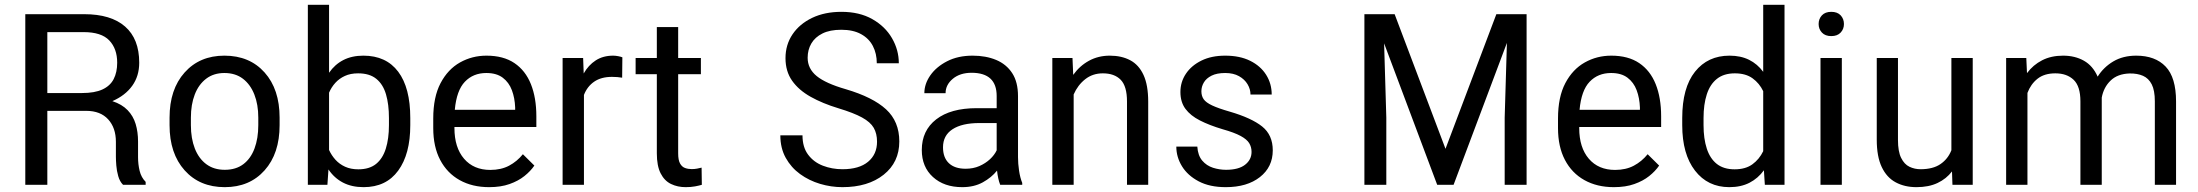

<svg xmlns="http://www.w3.org/2000/svg" viewBox="-20 -770 9157 800"><path d="M555.2 -115.2Q555.2 -85.4 561.8 -58.1Q568.4 -30.8 586.9 -12.2V0H492.7Q479 -13.7 472.7 -35.9Q466.3 -58.1 464.6 -80.6Q462.9 -103 462.9 -116.2V-179.2Q462.9 -237.3 430.7 -272.7Q398.4 -308.1 339.4 -308.1H177.2V0H85.4V-710.9H330.6Q442.4 -710.9 501.2 -659.4Q560.1 -607.9 560.1 -508.8Q560.1 -453.1 531 -412.6Q502 -372.1 448.2 -348.6Q488.3 -335.4 511.7 -311Q535.2 -286.6 545.2 -253.4Q555.2 -220.2 555.2 -180.2ZM321.3 -382.3Q374.5 -382.3 406.7 -397.2Q439 -412.1 453.6 -440.4Q468.3 -468.8 468.3 -508.8Q468.3 -566.9 435.3 -601.6Q402.3 -636.2 328.6 -636.2H177.2V-382.3Z M686.5 -279.8Q686.5 -397.9 749.3 -468Q812 -538.1 915 -538.1Q1020 -538.1 1082.5 -468Q1145 -397.9 1145 -279.8V-248.5Q1145 -130.4 1082.5 -60.3Q1020 9.8 916.5 9.8Q812 9.8 749.3 -60.3Q686.5 -130.4 686.5 -248.5ZM775.4 -248.5Q775.4 -193.4 791.7 -151.4Q808.1 -109.4 839.6 -85.9Q871.1 -62.5 916.5 -62.5Q962.9 -62.5 993.9 -85.9Q1024.9 -109.4 1040.5 -151.4Q1056.2 -193.4 1056.2 -248.5V-279.8Q1056.2 -334.5 1039.8 -376.2Q1023.4 -418 992.2 -441.9Q960.9 -465.8 915 -465.8Q870.1 -465.8 838.9 -441.9Q807.6 -418 791.5 -376.2Q775.4 -334.5 775.4 -279.8Z M1494.1 -538.1Q1588.9 -538.1 1639.2 -471.2Q1689.5 -404.3 1689.5 -278.3V-248.5Q1689.5 -127.9 1639.2 -59.1Q1588.9 9.8 1495.1 9.8Q1445.3 9.8 1408.9 -9.3Q1372.6 -28.3 1348.6 -64L1344.2 0H1262.7V-750H1351.1V-466.8Q1375 -501.5 1410.6 -519.8Q1446.3 -538.1 1494.1 -538.1ZM1600.6 -248.5V-278.3Q1600.6 -335 1588.4 -376.7Q1576.2 -418.5 1548.1 -441.4Q1520 -464.4 1472.2 -464.4Q1440.4 -464.4 1417 -453.6Q1393.6 -442.9 1377.2 -424.8Q1360.8 -406.7 1351.1 -383.8V-145Q1361.3 -122.6 1377.9 -104.2Q1394.5 -85.9 1418.2 -75.2Q1441.9 -64.5 1473.1 -64.5Q1519 -64.5 1546.9 -86.9Q1574.7 -109.4 1587.6 -150.9Q1600.6 -192.4 1600.6 -248.5Z M2214.8 -240.7H1873.5V-236.3Q1873.5 -155.3 1913.6 -108.6Q1953.6 -62 2022.9 -62Q2067.9 -62 2101.1 -79.6Q2134.3 -97.2 2158.7 -127.4L2206.5 -80.1Q2190.4 -56.6 2165 -36.4Q2139.6 -16.1 2103.3 -3.2Q2066.9 9.8 2018.1 9.8Q1947.8 9.8 1895.3 -19.5Q1842.8 -48.8 1814 -103.8Q1785.2 -158.7 1785.2 -236.3V-276.4Q1785.2 -365.7 1815.7 -423.6Q1846.2 -481.4 1896.7 -509.8Q1947.3 -538.1 2006.8 -538.1Q2077.6 -538.1 2123.5 -507.1Q2169.4 -476.1 2192.1 -419.4Q2214.8 -362.8 2214.8 -285.6ZM2006.3 -465.8Q1951.7 -465.8 1917 -429.4Q1882.3 -393.1 1875 -312.5H2126.5V-322.3Q2125 -361.8 2112.8 -394.3Q2100.6 -426.8 2074.7 -446.3Q2048.8 -465.8 2006.3 -465.8Z M2534.7 -538.1Q2544.4 -538.1 2555.9 -535.9Q2567.4 -533.7 2573.2 -531.2L2572.3 -446.3Q2553.2 -449.7 2529.8 -449.7Q2484.9 -449.7 2455.8 -429.7Q2426.8 -409.7 2413.1 -374.5V0H2324.2V-528.3H2409.7L2412.1 -463.9Q2431.6 -498.5 2462.2 -518.3Q2492.7 -538.1 2534.7 -538.1Z M2903.3 -71.3 2904.3 0Q2893.1 3.4 2876 6.6Q2858.9 9.8 2836.9 9.8Q2803.2 9.8 2775.9 -3.4Q2748.5 -16.6 2732.7 -47.6Q2716.8 -78.6 2716.8 -131.3V-460.9H2628.4V-528.3H2716.8V-657.2H2805.7V-528.3H2900.4V-460.9H2805.7V-130.9Q2805.7 -103 2813.5 -88.9Q2821.3 -74.7 2834.2 -70.1Q2847.2 -65.4 2862.3 -65.4Q2873.5 -65.4 2884.5 -67.4Q2895.5 -69.3 2902.3 -71.3Q2902.8 -71.3 2903.3 -71.3Z M3473.6 -318.8Q3407.2 -338.9 3357.7 -366.7Q3308.1 -394.5 3280.5 -433.6Q3252.9 -472.7 3252.9 -527.8Q3252.9 -583.5 3282.2 -627Q3311.5 -670.4 3364 -695.6Q3416.5 -720.7 3485.8 -720.7Q3561 -720.7 3614.5 -690.4Q3668 -660.2 3696.5 -611.1Q3725.1 -562 3725.1 -506.3H3633.3Q3633.3 -546.9 3616.9 -578.4Q3600.6 -609.9 3567.6 -627.9Q3534.7 -646 3485.4 -646Q3438 -646 3407 -630.6Q3376 -615.2 3360.6 -588.9Q3345.2 -562.5 3345.2 -529.3Q3345.2 -483.9 3382.8 -453.1Q3420.4 -422.4 3503.9 -398.4Q3616.7 -365.2 3671.9 -314.5Q3727.1 -263.7 3727.1 -180.7Q3727.1 -93.8 3661.9 -42Q3596.7 9.8 3490.2 9.8Q3442.9 9.8 3397 -3.9Q3351.1 -17.6 3313.7 -44.7Q3276.4 -71.8 3253.9 -112.3Q3231.4 -152.8 3231.4 -206.1H3323.7Q3323.7 -156.7 3347.2 -125.5Q3370.6 -94.2 3408.7 -79.6Q3446.8 -64.9 3490.2 -64.9Q3559.6 -64.9 3596.9 -95.9Q3634.3 -127 3634.3 -179.7Q3634.3 -213.4 3620.6 -237.3Q3606.9 -261.2 3571.8 -280.5Q3536.6 -299.8 3473.6 -318.8Z M4221.7 -115.2Q4221.7 -88.4 4226.1 -58.8Q4230.5 -29.3 4239.3 -7.8V0H4147.5Q4138.2 -23.4 4134.3 -59.1Q4111.3 -30.3 4075 -10.3Q4038.6 9.8 3989.3 9.8Q3913.6 9.8 3867.2 -32.5Q3820.8 -74.7 3820.8 -145Q3820.8 -226.1 3880.9 -272.7Q3940.9 -319.3 4049.8 -319.3H4132.8V-370.1Q4132.8 -466.3 4028.8 -466.8Q3980 -466.8 3950 -441.7Q3919.9 -416.5 3919.9 -381.8H3831.5Q3831.5 -420.4 3856.4 -456.1Q3881.3 -491.7 3926.5 -514.9Q3971.7 -538.1 4032.7 -538.1Q4087.9 -538.1 4130.6 -520.3Q4173.3 -502.4 4197.5 -465.3Q4221.7 -428.2 4221.7 -369.1ZM4003.4 -66.9Q4035.2 -66.9 4060.8 -78.1Q4086.4 -89.4 4105 -106.7Q4123.5 -124 4132.8 -143.6V-257.3H4061Q3988.3 -257.3 3948.7 -231.4Q3909.2 -205.6 3909.2 -156.2Q3909.2 -113.3 3933.6 -90.1Q3958 -66.9 4003.4 -66.9Z M4604 -538.1Q4653.3 -538.1 4689.2 -519Q4725.1 -500 4744.6 -457.8Q4764.2 -415.5 4764.2 -346.2V0H4675.8V-347.2Q4675.8 -410.6 4649.7 -437.5Q4623.5 -464.4 4575.2 -464.4Q4532.7 -464.4 4501.7 -439.9Q4470.7 -415.5 4453.6 -376.5V0H4364.7V-528.3H4448.7L4451.7 -458Q4478.5 -495.6 4517.3 -516.8Q4556.2 -538.1 4604 -538.1Z M5074.7 -231.4Q5019 -248 4979.7 -268.1Q4940.4 -288.1 4919.4 -316.4Q4898.4 -344.7 4898.4 -386.7Q4898.4 -428.7 4921.4 -462.9Q4944.3 -497.1 4986.1 -517.6Q5027.8 -538.1 5085 -538.1Q5146 -538.1 5189.2 -516.6Q5232.4 -495.1 5255.6 -458.3Q5278.8 -421.4 5278.8 -376H5190.4Q5190.4 -398.4 5178.2 -418.9Q5166 -439.5 5142.6 -452.6Q5119.1 -465.8 5085 -465.8Q5050.3 -465.8 5028.3 -454.8Q5006.3 -443.8 4996.1 -426.5Q4985.8 -409.2 4985.8 -389.6Q4985.8 -370.1 4995.4 -356.4Q5004.9 -342.8 5030.8 -330.6Q5056.6 -318.4 5104.5 -304.7Q5194.8 -278.3 5239 -242.9Q5283.2 -207.5 5283.2 -143.6Q5283.2 -74.2 5229.7 -32.2Q5176.3 9.8 5087.4 9.8Q5020.5 9.8 4974.6 -14.4Q4928.7 -38.6 4905 -77.1Q4881.3 -115.7 4881.3 -159.2H4968.8Q4971.2 -122.1 4989.3 -100.8Q5007.3 -79.6 5034.2 -71Q5061 -62.5 5088.4 -62.5Q5140.6 -62.5 5167.7 -83.5Q5194.8 -104.5 5194.8 -137.2Q5194.8 -157.2 5185.1 -173.3Q5175.3 -189.5 5149.2 -203.6Q5123 -217.8 5074.7 -231.4Z M6340.8 -710.9V0H6249.5V-279.8L6258.8 -591.3L6036.6 0H5968.3L5747.1 -589.4L5756.3 -279.8V0H5665V-710.9H5791L6002.9 -149.9L6214.8 -710.9Z M6901.4 -240.7H6560.1V-236.3Q6560.1 -155.3 6600.1 -108.6Q6640.1 -62 6709.5 -62Q6754.4 -62 6787.6 -79.6Q6820.8 -97.2 6845.2 -127.4L6893.1 -80.1Q6877 -56.6 6851.6 -36.4Q6826.2 -16.1 6789.8 -3.2Q6753.4 9.8 6704.6 9.8Q6634.3 9.8 6581.8 -19.5Q6529.3 -48.8 6500.5 -103.8Q6471.7 -158.7 6471.7 -236.3V-276.4Q6471.7 -365.7 6502.2 -423.6Q6532.7 -481.4 6583.3 -509.8Q6633.8 -538.1 6693.4 -538.1Q6764.2 -538.1 6810.1 -507.1Q6856 -476.1 6878.7 -419.4Q6901.4 -362.8 6901.4 -285.6ZM6692.9 -465.8Q6638.2 -465.8 6603.5 -429.4Q6568.8 -393.1 6561.5 -312.5H6813V-322.3Q6811.5 -361.8 6799.3 -394.3Q6787.1 -426.8 6761.2 -446.3Q6735.4 -465.8 6692.9 -465.8Z M7326.7 -750H7415.5V0H7333.5L7329.6 -60.5Q7305.2 -26.9 7269.5 -8.5Q7233.9 9.8 7185.5 9.8Q7095.7 9.8 7042.5 -59.1Q6989.3 -127.9 6989.3 -248.5V-278.3Q6989.3 -404.3 7042.5 -471.2Q7095.7 -538.1 7186.5 -538.1Q7232.9 -538.1 7267.8 -520.8Q7302.7 -503.4 7326.7 -470.7ZM7207.5 -64.5Q7252.9 -64.5 7281.7 -85.4Q7310.5 -106.4 7326.7 -140.1V-390.1Q7311 -422.9 7282.5 -443.6Q7253.9 -464.4 7208.5 -464.4Q7162.6 -464.4 7133.8 -441.4Q7105 -418.5 7091.6 -376.7Q7078.1 -335 7078.1 -278.3V-248.5Q7078.1 -192.4 7091.6 -150.9Q7105 -109.4 7133.5 -86.9Q7162.1 -64.5 7207.5 -64.5Z M7610.4 -720.7Q7635.7 -720.7 7649.4 -706.1Q7663.1 -691.4 7663.1 -669.9Q7663.1 -648.9 7649.4 -634.3Q7635.7 -619.6 7610.4 -619.6Q7585 -619.6 7571.3 -634.3Q7557.6 -648.9 7557.6 -669.9Q7557.6 -691.4 7571.3 -706.1Q7585 -720.7 7610.4 -720.7ZM7654.3 0H7565.4V-528.3H7654.3Z M8110.8 -528.3H8199.7V0H8115.2L8113.3 -55.7Q8089.8 -24.9 8053.2 -7.6Q8016.6 9.8 7965.3 9.8Q7916 9.8 7878.7 -10.3Q7841.3 -30.3 7820.6 -74Q7799.8 -117.7 7799.8 -188V-528.3H7888.2V-187Q7888.2 -138.7 7901.4 -112.1Q7914.6 -85.4 7936 -75.2Q7957.5 -64.9 7981.9 -64.9Q8034.2 -64.9 8065.4 -86.4Q8096.7 -107.9 8110.8 -144Z M8880.9 -538.1Q8960 -538.1 9003.4 -492.7Q9046.9 -447.3 9046.9 -347.2V0H8958.5V-347.7Q8958.5 -393.1 8945.6 -418.5Q8932.6 -443.8 8909.2 -454.1Q8885.7 -464.4 8853.5 -463.9Q8803.2 -462.4 8774.2 -434.3Q8745.1 -406.2 8737.3 -363.3V-352.1V0H8648.4V-347.7Q8648.4 -410.6 8620.1 -437.5Q8591.8 -464.4 8543.9 -464.4Q8498 -464.4 8469.7 -441.9Q8441.4 -419.4 8427.7 -382.8V0H8338.9V-528.3H8422.9L8425.8 -465.3Q8451.2 -499.5 8488.8 -518.8Q8526.4 -538.1 8576.2 -538.1Q8625.5 -538.1 8662.8 -517.1Q8700.2 -496.1 8720.2 -450.7Q8745.1 -490.2 8785.6 -514.2Q8826.2 -538.1 8880.9 -538.1Z"/></svg>

Font: Robert Sans Medium
Style: Regular
Weight: 500
Designer: Christian Robertson (extended by Adam Twardoch)
Foundry: Google
Version: Version 12.135;April 2, 2019;FontCreator 11.5.0.2425 64-bit;